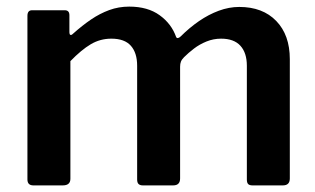

<svg xmlns="http://www.w3.org/2000/svg" viewBox="-20 -561 954 581"><path d="M81 0Q63 0 63 -18V-513Q63 -530 77 -530H176Q190 -530 190 -515V-463Q190 -457 193 -455.5Q196 -454 201 -459Q229 -484 255.5 -502Q282 -520 310.5 -530.5Q339 -541 371 -541Q427 -541 463 -515Q499 -489 513 -449Q515 -445 519 -446Q523 -447 527 -451Q553 -477 582 -497Q611 -517 642 -528.5Q673 -540 704 -540Q775 -540 816 -497.5Q857 -455 857 -382V-21Q857 0 836 0H744Q735 0 731 -4Q727 -8 727 -18V-362Q727 -401 707.5 -422.5Q688 -444 649 -444Q626 -444 605 -435.5Q584 -427 567 -414Q550 -401 537 -388Q530 -381 527.5 -374.5Q525 -368 525 -359V-21Q525 0 504 0H412Q404 0 399.5 -4Q395 -8 395 -18V-362Q395 -401 376 -422.5Q357 -444 317 -444Q283 -444 254.5 -427Q226 -410 193 -376V-20Q193 0 170 0H81Z"/></svg>

Font: Libre Franklin Thin SemiBold
Style: Regular
Weight: 600
Version: Version 3.000